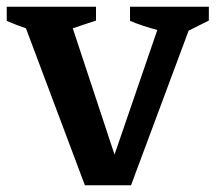

<svg xmlns="http://www.w3.org/2000/svg" viewBox="-21 -550 640 570"><path d="M231 0 56 -466Q29 -475 -1 -488V-530H264V-489L195 -466L319 -91L446 -461Q404 -472 365 -488V-530H599V-489L539 -459L368 0Z"/></svg>

Font: Piazzolla SC SemiBold
Style: Regular
Weight: 600
Designer: Juan Pablo del Peral
Foundry: Huerta Tipografica
Version: Version 1.330